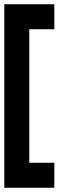

<svg xmlns="http://www.w3.org/2000/svg" viewBox="-20 -762 333 899"><path d="M117.2 0H234.4V117.2H0V-742.2H234.4V-625H117.2Z"/></svg>

Font: Leporid
Style: Regular
Weight: 400
Designer: GGBotNet
Foundry: GGBotNet
Version: 1.00